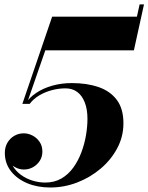

<svg xmlns="http://www.w3.org/2000/svg" viewBox="-20 -824 660 854"><path d="M79.5 -362 212 -750H589L601 -804.5H620.5L575.5 -600H181.5L99 -362ZM203.5 10Q146.5 10 100.8 -9.2Q55 -28.5 28.2 -63.2Q1.5 -98 1.5 -144Q1.5 -169.5 13 -189.2Q24.5 -209 43.8 -220Q63 -231 85.5 -231Q105.5 -231 124.5 -221.2Q143.5 -211.5 156 -193.2Q168.5 -175 168.5 -150Q168.5 -126.5 156.8 -108.5Q145 -90.5 126.5 -80.2Q108 -70 86.5 -70Q65.5 -70 46.2 -80.8Q27 -91.5 14.8 -108.5Q2.5 -125.5 2.5 -144H21.5Q21.5 -113 35.5 -88.2Q49.5 -63.5 72.8 -46.5Q96 -29.5 124.2 -20.8Q152.5 -12 181 -12Q222 -12 253 -30Q284 -48 306 -78.5Q328 -109 342 -146.5Q356 -184 362.5 -222.5Q369 -261 369 -295.5Q369 -337.5 357.2 -368Q345.5 -398.5 323.8 -414.8Q302 -431 271.5 -431Q241 -431 210.8 -423Q180.5 -415 154.8 -399.8Q129 -384.5 112 -362H92.5Q110.5 -390.5 141.8 -411.2Q173 -432 213.5 -443.2Q254 -454.5 299.5 -454.5Q366.5 -454.5 418.2 -436.8Q470 -419 499.5 -379.8Q529 -340.5 529 -275.5Q529 -216.5 501.5 -164.8Q474 -113 427.5 -73.8Q381 -34.5 323 -12.2Q265 10 203.5 10Z"/></svg>

Font: Bodoni Moda 11pt
Style: Bold Italic
Weight: 700
Italic angle: -13°
Designer: Owen Earl
Foundry: indestructible type
Version: Version 2.004